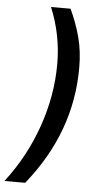

<svg xmlns="http://www.w3.org/2000/svg" viewBox="-126 -786 494 959"><g transform="rotate(5 121.5 -307.0)"><path d="M257 -460Q257 -135 38 136H-66Q36 4 91 -153.5Q146 -311 146 -469Q146 -615 90 -750H188Q220 -682 238.5 -612.5Q257 -543 257 -460Z"/></g></svg>

Font: Cabin SemiBold
Style: Italic
Weight: 600
Italic angle: -7°
Designer: Pablo Impallari
Foundry: Pablo Impallari. http://www.impallari.com Igino Marini. http://www.ikern.com
Version: Version 2.200